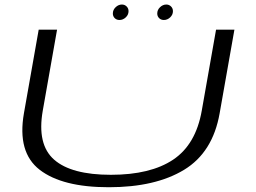

<svg xmlns="http://www.w3.org/2000/svg" viewBox="-20 -802 1100 826"><path d="M448 3.5Q248 3.5 150.8 -71.5Q53.5 -146.5 83 -315L146.5 -674.5H225.5L164 -326Q138.5 -180.5 212.8 -115.2Q287 -50 457 -50Q627.5 -50 725 -115.2Q822.5 -180.5 848 -326L909.5 -674.5H988.5L925 -315Q895.5 -146.5 772 -71.5Q648.5 3.5 448 3.5ZM494 -716Q481.5 -716 473.5 -724Q465.5 -732 465.5 -744Q465.5 -759.5 477.5 -771Q489.5 -782.5 504.5 -782.5Q516.5 -782.5 524.8 -774.2Q533 -766 533 -754Q533 -738.5 521 -727.2Q509 -716 494 -716ZM685 -716Q672.5 -716 664.5 -724Q656.5 -732 656.5 -744Q656.5 -759.5 668.5 -771Q680.5 -782.5 695.5 -782.5Q707.5 -782.5 715.8 -774.2Q724 -766 724 -754Q724 -738.5 712 -727.2Q700 -716 685 -716Z"/></svg>

Font: Anybody UltraExpanded Light
Style: Italic
Weight: 300
Width: 9
Italic angle: -10°
Designer: Tyler Finck
Foundry: Etcetera Type Company
Version: Version 1.010; ttfautohint (v1.8.3) -l 8 -r 50 -G 200 -x 14 